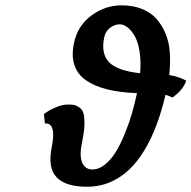

<svg xmlns="http://www.w3.org/2000/svg" viewBox="-20 -695 724 726"><path d="M259.8 -532.2Q273.4 -597.7 325.4 -636.2Q377.4 -674.8 439.9 -674.8Q483.4 -674.8 517.1 -661.1Q550.8 -647.5 572 -623.3Q593.3 -599.1 606.7 -566.2Q620.1 -533.2 622.3 -493.9Q624.5 -454.6 620.1 -411.1Q656.2 -405.3 684.1 -390.1Q679.7 -376 670.7 -363.5Q661.6 -351.1 654.1 -344.2Q646.5 -337.4 632.8 -326.2Q611.8 -335 606 -336.9Q591.3 -274.9 572 -223.1Q552.7 -171.4 526.4 -127.4Q500 -83.5 468 -53.2Q436 -22.9 395.8 -5.9Q355.5 11.2 309.1 11.2Q227.5 11.2 193.6 -25.1Q159.7 -61.5 175.8 -139.2Q185.1 -186.5 178 -208.5Q170.9 -230.5 149.9 -228L146 -263.2Q161.1 -275.9 187.7 -287.8Q214.4 -299.8 236.8 -299.8Q251 -299.8 260 -298.1Q269 -296.4 280 -288.8Q291 -281.2 295.4 -267.1Q299.8 -252.9 299.3 -226.1Q298.8 -199.2 291 -161.1Q279.3 -106.9 290.5 -80.6Q301.8 -54.2 329.1 -54.2Q354 -54.2 377.2 -73Q400.4 -91.8 418.2 -121.1Q436 -150.4 452.1 -189.9Q468.3 -229.5 479 -266.6Q489.7 -303.7 498 -342.8Q433.6 -345.2 386 -356.9Q338.4 -368.7 305.9 -390.9Q273.4 -413.1 261.5 -448.7Q249.5 -484.4 259.8 -532.2ZM374 -553.2Q361.3 -493.2 391.8 -460.4Q422.4 -427.7 509.8 -418Q513.7 -463.9 507.6 -501Q501.5 -538.1 489 -559.3Q476.6 -580.6 461.9 -591.8Q447.3 -603 433.1 -603Q413.1 -603 396 -589.8Q378.9 -576.7 374 -553.2Z"/></svg>

Font: Linear Smooth
Style: Bold Italic
Weight: 700
Designer: Philipp H. Poll, Flanker
Foundry: Philipp H. Poll, reworked by Flanker
Version: Version 1.061 | FøM Fix